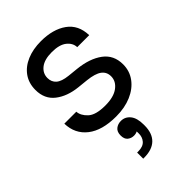

<svg xmlns="http://www.w3.org/2000/svg" viewBox="-242 -647 1020 1020"><g transform="rotate(-45 268.0 -137.0)"><path d="M267 16Q162 16 104.5 -29Q47 -74 45 -152H135Q137 -121 166.5 -93.5Q196 -66 267 -66Q331 -66 365 -91.5Q399 -117 399 -154Q399 -187 374 -205.5Q349 -224 293 -230L235 -236Q159 -244 111 -281.5Q63 -319 63 -387Q63 -438 89 -474.5Q115 -511 161 -530.5Q207 -550 267 -550Q357 -550 413 -510Q469 -470 471 -391H381Q380 -423 351.5 -445.5Q323 -468 267 -468Q211 -468 182 -445Q153 -422 153 -387Q153 -357 173.5 -339Q194 -321 241 -316L299 -310Q385 -301 437 -262.5Q489 -224 489 -154Q489 -104 460.5 -65.5Q432 -27 382 -5.5Q332 16 267 16ZM268 50Q299 50 319.5 75Q340 100 340 150V156Q340 215 308.5 245.5Q277 275.9 217 275.9H210V230H219Q255 230 272 210.5Q289 191 288 162L287 130H307Q302 140 290 147.5Q278 155 262 155Q242 155 227 143Q212 131 212 104Q212 76 228.5 63Q245 50 268 50Z"/></g></svg>

Font: SVN-Sora Variable
Style: Regular
Weight: 400
Designer: Jonathan Barnbrook, Julián Moncada
Foundry: Barnbrook Fonts
Version: Version 2.000 - Viet hoa boi STYLEno.1 Fonts